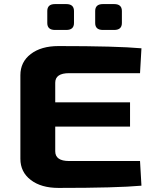

<svg xmlns="http://www.w3.org/2000/svg" viewBox="-20 -919 763 942"><path d="M305 -772H250Q212 -772 212 -806V-865Q212 -899 250 -899H305Q343 -899 343 -865V-806Q343 -772 305 -772ZM540 -772H485Q447 -772 447 -806V-865Q447 -899 485 -899H540Q578 -899 578 -865V-806Q578 -772 540 -772ZM667 -129 674 -8Q553 3 267 3Q182 3 131 -36Q80 -75 80 -140V-550Q80 -615 131 -654Q182 -693 267 -693Q553 -693 674 -682L667 -560H319Q251 -560 251 -513V-417H618V-298H251V-177Q251 -129 319 -129Z"/></svg>

Font: Exo 2 Expanded
Style: Bold
Weight: 700
Width: 7
Designer: Natanael Gama
Version: Version 1.001;PS 001.001;hotconv 1.0.70;makeotf.lib2.5.58329